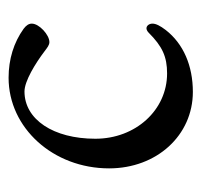

<svg xmlns="http://www.w3.org/2000/svg" viewBox="-31 -423 469 447"><g transform="rotate(-90 203.5 -199.5)"><path d="M213 15C274 15 325 -7 357 -48C367 -61 372 -71 372 -79C372 -87 367 -93 361 -93C358 -93 354 -91 351 -88C319 -56 295 -45 256 -45C171 -45 104 -118 104 -212C104 -310 149 -377 214 -377C238 -377 279 -352 308 -330C316 -324 322 -319 329 -319C346 -319 372 -343 372 -360C372 -367 368 -373 360 -379C328 -402 289 -414 246 -414C129 -414 35 -310 35 -180C35 -69 112 15 213 15Z"/></g></svg>

Font: EB Garamond
Style: Regular
Weight: 400
Designer: Georg Duffner and Octavio Pardo
Foundry: Georg Duffner
Version: Version 1.000;PS 001.000;hotconv 1.0.88;makeotf.lib2.5.64775